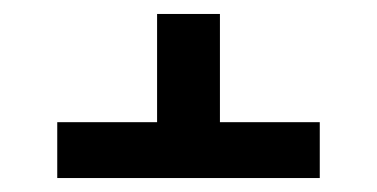

<svg xmlns="http://www.w3.org/2000/svg" viewBox="-20 -555 540 275"><path d="M438 -300H62V-380H205V-535H295V-380H438Z"/></svg>

Font: Iosevka SS18 Medium
Style: Regular
Weight: 500
Monospace: yes
Designer: Belleve Invis
Foundry: Belleve Invis
Version: Version 25.1.1; ttfautohint (v1.8.4)